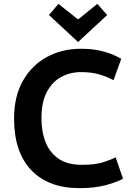

<svg xmlns="http://www.w3.org/2000/svg" viewBox="-20 -962 679 996"><path d="M392 14Q231 14 142 -79.5Q53 -173 53 -347Q53 -462 99 -543Q145 -624 223.5 -666.5Q302 -709 399 -709Q457 -709 499.5 -699Q542 -689 570 -676.5Q598 -664 609 -657L569 -546Q538 -563 496.5 -575.5Q455 -588 401 -588Q344 -588 297 -562.5Q250 -537 222.5 -484Q195 -431 195 -349Q195 -279 216.5 -224.5Q238 -170 284 -138.5Q330 -107 404 -107Q473 -107 514 -120Q555 -133 580 -146L618 -35Q589 -18 530.5 -2Q472 14 392 14ZM385 -744 234 -884 283 -942 385 -861 485 -942 536 -884Z"/></svg>

Font: Ubuntu Sans
Style: Bold
Weight: 700
Designer: Dalton Maag Ltd
Foundry: Dalton Maag Ltd
Version: Version 1.006; ttfautohint (v1.8.4.7-5d5b)